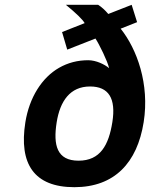

<svg xmlns="http://www.w3.org/2000/svg" viewBox="-20 -762 623 797"><path d="M480.8 -643 549.1 -670 526.5 -742 429.5 -704C416 -720 402 -732.7 387.5 -742H253.5C296.6 -706.7 322.6 -681.3 331.5 -666L237.6 -629L259.1 -556L376.3 -602C391.2 -579.7 426.9 -507.3 432.9 -479C414.4 -494.7 379.1 -512 346.1 -512C302.1 -512 261.8 -501.5 225.1 -480.5C154.2 -439.9 101.7 -357.7 85.2 -254C58 -82.3 121 15 288.6 15C455.2 15 549.7 -86.2 576.4 -255C601.4 -413 548.7 -558.2 480.8 -643ZM306 -95C215.9 -95 200.3 -159.7 215.2 -254C229.2 -342.1 270.6 -403 353.8 -403C431.2 -403 462 -353.7 446.4 -255C431.3 -160 396.6 -95 306 -95Z"/></svg>

Font: Fog Sans
Style: It
Weight: 700
Foundry: Intel Corporation
Version: Version 1.00